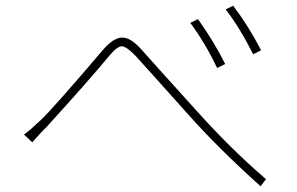

<svg xmlns="http://www.w3.org/2000/svg" viewBox="-20 -716 1040 672"><path d="M673 -649Q731 -567 768 -492L740 -478Q698 -566 646 -636ZM796 -696Q848 -628 894 -540L866 -526Q820 -618 770 -683ZM64 -245Q85 -260 125 -298Q175 -347 340 -541Q376 -583 406 -584.5Q436 -586 473 -545Q493 -522 559 -449Q625 -376 662 -335Q787 -195 911 -89L892 -64Q741 -200 640 -314Q470 -504 454 -521Q422 -554 406 -554Q390 -554 361 -519Q289 -432 146 -275Q119 -248 93 -218Z"/></svg>

Font: Noto Sans Korean Thin
Style: Regular
Weight: 250
Designer: Ryoko NISHIZUKA  (kana & ideographs); Paul D. Hunt (Latin, Greek & Cyrillic); Wenlong ZHANG  (bopomofo); Sandoll Communi
Foundry: Adobe Systems Incorporated
Version: Version 1.0001;PS 1;hotconv 1.0.78;makeotf.lib2.5.61930